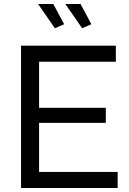

<svg xmlns="http://www.w3.org/2000/svg" viewBox="-20 -938 645 958"><path d="M567 -80V0H85V-710H558V-630H175V-400H508V-325H175V-80ZM306 -918H382L436 -817L390 -797ZM170 -918H246L300 -817L254 -797Z"/></svg>

Font: PTCRaleway Medium
Style: Regular
Weight: 500
Designer: Matt McInerney, Pablo Impallari, Rodrigo Fuenzalida
Foundry: Matt McInerney, Pablo Impallari, Rodrigo Fuenzalida
Version: Version 3.000g; ttfautohint (v1.5) -l 8 -r 28 -G 28 -x 14 -D